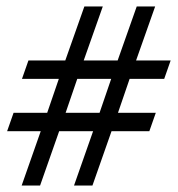

<svg xmlns="http://www.w3.org/2000/svg" viewBox="-20 -574 550 594"><path d="M47 0 106 -168H2L22 -225H126L162 -330H48L68 -387H182L241 -554H298L239 -387H344L403 -554H460L401 -387H508L488 -330H381L345 -225H462L442 -168H325L266 0H209L268 -168H163L104 0ZM183 -225H288L324 -330H219Z"/></svg>

Font: Mate
Style: Italic
Weight: 400
Italic angle: -10.8°
Designer: Eduardo Rodriguez Tunni
Foundry: Eduardo Rodriguez Tunni
Version: Version 1.003; ttfautohint (v1.8.4.7-5d5b);gftools[0.9.24]